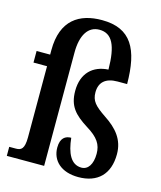

<svg xmlns="http://www.w3.org/2000/svg" viewBox="-115 -850 792 944"><g transform="rotate(15 280.5 -378.0)"><path d="M373 10C470 10 528 -45 528 -148C528 -222 487 -270 423 -312C367 -350 347 -371 347 -415C347 -465 377 -494 438 -494H487C486 -671 436 -766 287 -766C173 -766 84 -713 84 -559V-536H15V-477H84V-115C84 -55 67 -46 41 -46H7V0H197V-577C197 -666 230 -717 287 -717C352 -717 379 -661 380 -539C303 -535 249 -487 249 -396C249 -318 284 -282 350 -240C411 -203 431 -171 431 -124C431 -70 409 -39 376 -39C322 -39 298 -92 290 -168C261 -168 236 -153 236 -104C236 -38 285 10 373 10Z"/></g></svg>

Font: Noto Serif Hebrew ExtraCondensed SemiBold
Style: Regular
Weight: 600
Width: 2
Designer: Monotype Design Team
Foundry: Monotype Imaging Inc.
Version: Version 2.004